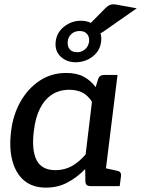

<svg xmlns="http://www.w3.org/2000/svg" viewBox="-20 -852 646 879"><path d="M191 7Q129 7 90.5 -25.5Q52 -58 36.5 -116.5Q21 -175 31 -253Q40 -327 74 -387Q108 -447 161.5 -482.5Q215 -518 283 -518Q331 -518 363 -501Q395 -484 418 -453L429 -489Q435 -509 457 -509H518L455 0H394Q372 0 371 -20L370 -78Q332 -39 288 -16Q244 7 191 7ZM234 -73Q275 -73 308.5 -91.5Q342 -110 372 -145L401 -386Q382 -416 356.5 -428.5Q331 -441 297 -441Q252 -441 218 -419Q184 -397 163 -355Q142 -313 135 -253Q124 -165 147.5 -119Q171 -73 234 -73ZM427 0 449 -85 517 -70Q527 -68 531 -62Q535 -56 534 -46L528 0ZM326 -567Q285 -567 257.5 -593Q230 -619 235 -662Q240 -704 274 -730.5Q308 -757 350 -757Q392 -757 420 -731Q448 -705 443 -662Q438 -619 404 -593Q370 -567 326 -567ZM334 -613Q354 -613 369.5 -626.5Q385 -640 388 -662Q390 -683 378.5 -696.5Q367 -710 345 -710Q322 -710 307 -696.5Q292 -683 290 -662Q288 -640 299 -626.5Q310 -613 334 -613ZM415 -699 358 -709 464 -816Q474 -826 485 -830Q496 -834 512 -831L606 -814L453 -707Q443 -700 435 -698Q427 -696 415 -699Z"/></svg>

Font: Aleo Medium
Style: Italic
Weight: 500
Italic angle: -7°
Designer: Alessio Laiso
Foundry: Alessio Laiso
Version: Version 2.001;gftools[0.9.29]